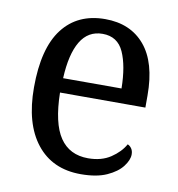

<svg xmlns="http://www.w3.org/2000/svg" viewBox="-68 -608 632 680"><g transform="rotate(10 248.5 -268.0)"><path d="M266 10Q164 10 107 -62Q50 -134 50 -264Q50 -405 104 -475.5Q158 -546 257 -546Q348 -546 399.5 -485Q451 -424 451 -306V-262H144Q146 -152 180.5 -101Q215 -50 282 -50Q330 -50 363 -72Q396 -94 412 -123Q420 -120 426 -111.5Q432 -103 432 -90Q432 -70 414 -46.5Q396 -23 359.5 -6.5Q323 10 266 10ZM356 -314Q355 -395 333 -444Q311 -493 257 -493Q205 -493 177.5 -447Q150 -401 146 -314Z"/></g></svg>

Font: Noto Serif Sinhala SemiCondensed
Style: Regular
Weight: 400
Width: 4
Designer: Jelle Bosma - Monotype Design Team
Foundry: Monotype Imaging Inc.
Version: Version 2.007; ttfautohint (v1.8.4.7-5d5b)